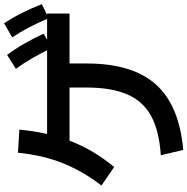

<svg xmlns="http://www.w3.org/2000/svg" viewBox="-9 -883 901 923"><g transform="rotate(-90 441.5 -421.5)"><path d="M156.7 -98.9Q274.4 -106.7 345.6 -145.6Q416.7 -184.4 449.4 -260.6Q482.2 -336.7 482.2 -455.6V-601.1H597.8V-455.6Q597.8 -235.6 497.2 -122.8Q396.7 -10 182.2 8.9ZM11.1 -384.4Q78.9 -472.2 117.8 -568.3Q156.7 -664.4 168.9 -785.6L280 -778.9Q266.7 -638.9 223.3 -528.9Q180 -418.9 100 -323.3ZM183.3 -537.8V-645.6H837.8V-537.8ZM672.2 -623.3Q647.8 -674.4 624.4 -715Q601.1 -755.6 572.2 -795.6L638.9 -837.8Q668.9 -797.8 693.3 -755Q717.8 -712.2 741.1 -662.2ZM815.6 -637.8Q793.3 -690 771.7 -731.7Q750 -773.3 723.3 -813.3L791.1 -852.2Q818.9 -810 840.6 -766.7Q862.2 -723.3 883.3 -671.1Z"/></g></svg>

Font: Paperlogy 6 SemiBold
Style: Regular
Weight: 600
Designer: redesigned by Lee Juim, glyphs from Gmarket Sans & Montserrat
Foundry: PT&
Version: Version 1.001